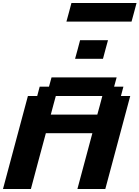

<svg xmlns="http://www.w3.org/2000/svg" viewBox="-20 -1270 937 1290"><path d="M500 0H687.5Q715.3 -104 771.2 -312.3Q827.1 -520.5 855 -625H792.5L809.1 -687.5H746.6L763.7 -750H326.2L309.1 -687.5H246.6L230 -625H167.5Q139.6 -520.5 83.7 -312.3Q27.8 -104 0 0H187.5Q204.1 -62.5 237.5 -187.5Q271 -312.5 288.1 -375H600.6Q584 -312.5 550.3 -187.5Q516.6 -62.5 500 0ZM633.8 -500H321.3Q326.7 -520.5 337.9 -562.3Q349.1 -604 355 -625H667.5Q662.1 -604 650.9 -562.3Q639.6 -520.5 633.8 -500ZM484.4 -875H671.9Q677.2 -895.5 688.5 -937.3Q699.7 -979 705.6 -1000H518.1Q512.7 -979 501.5 -937.3Q490.2 -895.5 484.4 -875ZM426.3 -1125H863.8Q869.6 -1146 880.9 -1187.5Q892.1 -1229 897.5 -1250H460Q454.6 -1229 443.4 -1187.5Q432.1 -1146 426.3 -1125Z"/></svg>

Font: Faithful 32x
Style: SemiboldOblique
Weight: 400
Foundry: Faithful Resource Pack
Version: Version 1.0; January 27, 2023